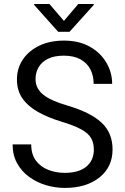

<svg xmlns="http://www.w3.org/2000/svg" viewBox="-20 -922 620 952"><path d="M296.9 -818.4 368.2 -902.3H444.8V-897.5L324.7 -764.2H268.6L149.4 -897.5V-902.3H225.1ZM284.7 -318.8Q218.3 -338.9 168.7 -366.7Q119.1 -394.5 91.6 -433.6Q64 -472.7 64 -527.8Q64 -583.5 93.3 -627Q122.6 -670.4 175 -695.6Q227.5 -720.7 296.9 -720.7Q372.1 -720.7 425.5 -690.4Q479 -660.2 507.6 -611.1Q536.1 -562 536.1 -506.3H444.3Q444.3 -546.9 428 -578.4Q411.6 -609.9 378.7 -627.9Q345.7 -646 296.4 -646Q249 -646 218 -630.6Q187 -615.2 171.6 -588.9Q156.2 -562.5 156.2 -529.3Q156.2 -483.9 193.8 -453.1Q231.4 -422.4 314.9 -398.4Q427.7 -365.2 482.9 -314.5Q538.1 -263.7 538.1 -180.7Q538.1 -93.8 472.9 -42Q407.7 9.8 301.3 9.8Q253.9 9.8 208 -3.9Q162.1 -17.6 124.8 -44.7Q87.4 -71.8 64.9 -112.3Q42.5 -152.8 42.5 -206.1H134.8Q134.8 -156.7 158.2 -125.5Q181.6 -94.2 219.7 -79.6Q257.8 -64.9 301.3 -64.9Q370.6 -64.9 408 -95.9Q445.3 -127 445.3 -179.7Q445.3 -213.4 431.6 -237.3Q418 -261.2 382.8 -280.5Q347.7 -299.8 284.7 -318.8Z"/></svg>

Font: Robert Sans Medium
Style: Regular
Weight: 500
Designer: Christian Robertson (extended by Adam Twardoch)
Foundry: Google
Version: Version 12.135;April 2, 2019;FontCreator 11.5.0.2425 64-bit;